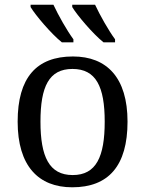

<svg xmlns="http://www.w3.org/2000/svg" viewBox="-20 -786 617 816"><path d="M243 -606H292V-619C264 -657 228 -721 207 -766H110V-756C131 -721 198 -642 243 -606ZM420 -606H469V-619C441 -657 405 -721 384 -766H287V-756C308 -721 375 -642 420 -606ZM287 10C441 10 522 -81 522 -269C522 -456 434 -546 290 -546C135 -546 55 -456 55 -269C55 -81 143 10 287 10ZM289 -42C189 -42 152 -120 152 -269C152 -418 188 -493 288 -493C388 -493 425 -418 425 -269C425 -120 389 -42 289 -42Z"/></svg>

Font: Noto Serif Thai
Style: Regular
Weight: 400
Designer: Monotype Design Team
Foundry: Monotype Imaging Inc.
Version: Version 1.901